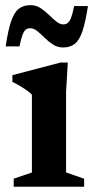

<svg xmlns="http://www.w3.org/2000/svg" viewBox="-20 -708 360 728"><path d="M237 -471 230.5 -359.5V-54L299 -30.5V0H32V-30.5L101 -54V-349Q94.5 -356 82.8 -364.5Q71 -373 56.2 -381.8Q41.5 -390.5 27 -397.5V-423L210 -471ZM313.5 -685Q304 -623.5 292.5 -589.5Q281 -555.5 263.5 -541.8Q246 -528 219.5 -528Q198 -528 181 -539Q164 -550 149.5 -564.5Q135 -579 121.5 -590Q108 -601 94.5 -601Q85 -601 78 -595.8Q71 -590.5 65.2 -575.5Q59.5 -560.5 54 -532H1.5Q10.5 -593.5 22.2 -627.5Q34 -661.5 51.5 -675Q69 -688.5 95.5 -688.5Q116.5 -688.5 133.5 -677.5Q150.5 -666.5 165.2 -652Q180 -637.5 193.5 -626.5Q207 -615.5 220.5 -615.5Q230 -615.5 237 -621Q244 -626.5 249.8 -641.5Q255.5 -656.5 261 -685Z"/></svg>

Font: Newsreader SemiBold
Style: Regular
Weight: 600
Designer: Hugues Gentile
Foundry: Production Type
Version: Version 1.003